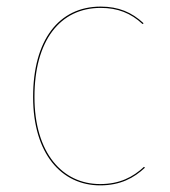

<svg xmlns="http://www.w3.org/2000/svg" viewBox="-20 -547 509 576"><path d="M282.1 -527.2C156 -527.2 79.3 -426 79.3 -256.1C79.3 -86.1 164.4 9.1 280.4 9.1C341.1 9.1 381.6 -12.9 414.9 -44L411.8 -46.4C378.8 -15.6 338.8 5.2 280.3 5.2C166.9 5.2 83.4 -88.7 83.4 -256.1C83.4 -424.6 159.6 -523.3 282.2 -523.3C333.2 -523.3 372.9 -507.4 407.7 -474.8L410.8 -477.2C375.4 -510.3 335.4 -527.2 282.1 -527.2Z"/></svg>

Font: Fira Sans Four
Style: Regular
Weight: 100
Designer: Carrois Corporate & Edenspiekermann AG
Foundry: Carrois Corporate GbR & Edenspiekermann AG
Version: Version 4.203;PS 004.203;hotconv 1.0.88;makeotf.lib2.5.64775